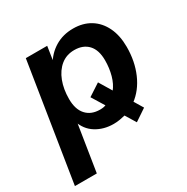

<svg xmlns="http://www.w3.org/2000/svg" viewBox="-156 -634 925 949"><g transform="rotate(-30 306.5 -159.5)"><path d="M4 180 110 -489H232L218 -397H210Q237 -445 282 -472Q327 -499 385 -499Q441 -499 482.5 -473.5Q524 -448 547 -400.5Q570 -353 570 -288Q570 -206 541 -139Q512 -72 459 -33L461 -40L494 15L427 60L389 -2L393 0Q377 4 360 7Q343 10 324 10Q268 10 224.5 -17Q181 -44 164 -97L173 -98L129 180ZM301 -85Q314 -85 323.5 -87Q333 -89 344 -93L338 -84L290 -162L359 -207L406 -129L400 -133Q422 -160 433 -200Q444 -240 444 -284Q444 -343 415.5 -373.5Q387 -404 337 -404Q292 -404 260 -378Q228 -352 211 -307.5Q194 -263 194 -207Q194 -148 222.5 -116.5Q251 -85 301 -85Z"/></g></svg>

Font: Nunito Sans 12pt
Style: Bold Italic
Weight: 700
Italic angle: -9°
Designer: Vernon Adams
Foundry: Vernon Adams
Version: Version 3.101;gftools[0.9.27]